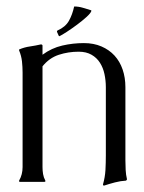

<svg xmlns="http://www.w3.org/2000/svg" viewBox="-20 -558 442 589"><path d="M110.4 -45.4Q110.4 -34.7 112.1 -24.2Q113.8 -13.7 119.1 -3.9V-1Q118.7 -1 117.7 -0.5Q116.7 0 116.2 0H41.5Q41 0 40 -0.5Q39.1 -1 38.6 -1V-3.9Q49.3 -22.5 49.3 -45.4V-335.4Q49.3 -352.5 47.4 -369.9Q45.4 -387.2 38.6 -403.3V-406.2Q54.7 -413.1 71.8 -415.5Q88.9 -418 106 -421.9L108.9 -420.9L110.4 -418.9V-390.1Q138.2 -410.6 170.9 -418.2Q203.6 -425.8 237.3 -425.8Q267.6 -425.8 291.3 -415.5Q314.9 -405.3 331.3 -387.5Q347.7 -369.6 356.2 -344.7Q364.7 -319.8 364.7 -290.5V-65.9Q364.7 -51.3 365.5 -36.6Q366.2 -22 369.6 -7.8Q369.1 -6.3 366.7 -3.9Q349.6 -2.9 332.8 1.5Q315.9 5.9 299.8 11.2L296.4 10.7L295.9 7.8Q302.2 -14.2 303.5 -36.4Q304.7 -58.6 304.7 -81.1V-290.5Q304.7 -311 300.5 -330.6Q296.4 -350.1 286.6 -365.5Q276.9 -380.9 260.7 -390.1Q244.6 -399.4 221.2 -399.4Q189.5 -399.4 160.4 -389.9Q131.3 -380.4 110.4 -354.5ZM156.2 -464.4Q180.7 -475.1 191.4 -494.1Q202.1 -513.2 207.5 -538.1Q221.2 -538.1 234.1 -534.2Q247.1 -530.3 259.8 -526.4L260.3 -524.4Q258.3 -517.6 245.4 -505.9Q232.4 -494.1 216.3 -482.2Q200.2 -470.2 184.8 -460.2Q169.4 -450.2 162.1 -446.8L160.2 -448.2L154.8 -460.4V-462.4Z"/></svg>

Font: CAT Linz
Style: Regular
Weight: 400
Designer: Peter Wiegel
Foundry: Peter Wiegel
Version: Version 1.08